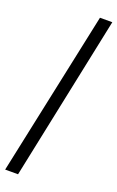

<svg xmlns="http://www.w3.org/2000/svg" viewBox="-169 -802 590 966"><g transform="rotate(20 126.5 -319.5)"><path d="M0 121H69L253 -760H187Z"/></g></svg>

Font: Noto Serif Condensed ExtraBold
Style: Regular
Weight: 800
Width: 3
Designer: Monotype Design Team
Foundry: Monotype Imaging Inc.
Version: Version 2.013